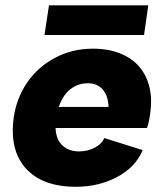

<svg xmlns="http://www.w3.org/2000/svg" viewBox="-20 -696 618 729"><path d="M268.1 13.2Q141.1 13.2 78.1 -56.6Q15.1 -126.5 32.2 -250Q42.5 -322.8 82.5 -381.8Q122.6 -440.9 188.2 -476.1Q253.9 -511.2 333 -511.2Q391.6 -511.2 436.8 -492.9Q481.9 -474.6 509.3 -442.1Q536.6 -409.7 547.4 -365.2Q558.1 -320.8 550.8 -269Q545.9 -231 538.1 -210H190.9Q192.9 -165.5 217.5 -143.3Q242.2 -121.1 279.8 -121.1Q311.5 -121.1 338.6 -134.8Q365.7 -148.4 376 -171.9L522 -126Q493.7 -60.1 423.8 -23.4Q354 13.2 268.1 13.2ZM148.9 -563 166 -675.8H543L526.9 -563ZM203.1 -290H392.1Q390.6 -332.5 369.9 -356.2Q349.1 -379.9 314 -379.9Q275.9 -379.9 247.3 -357.4Q218.8 -335 203.1 -290Z"/></svg>

Font: Human Sans Black
Style: Italic
Weight: 800
Italic angle: -8°
Designer: Tim Radville
Foundry: Continuum
Version: Version 1.000;FEAKit 1.0